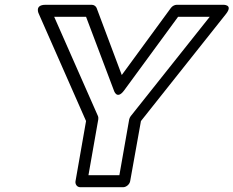

<svg xmlns="http://www.w3.org/2000/svg" viewBox="-20 -756 974 801"><path d="M498 -379 723 -686H855L525 -271C522 -267 520 -262 519 -258L478 -25H349L390 -258C391 -263 390 -268 389 -271L206 -686H339L455 -379C455 -379 467 -337 498 -379ZM488 -443 383 -723C380 -730 372 -736 363 -736H170C122 -736 142 -698 142 -698L339 -251L295 0C293 11 300 25 315 25H494C505 25 520 15 523 0L568 -251L923 -698C955 -739 909 -736 909 -736H717C709 -736 699 -731 693 -723Z"/></svg>

Font: Asimov
Style: XWidOuIt
Weight: 500
Designer: Google
Version: Version 2.000980; 2014